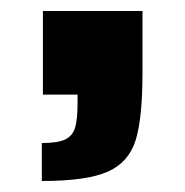

<svg xmlns="http://www.w3.org/2000/svg" viewBox="-20 -172 336 349"><path d="M121 15V0H58V-152H239V-40Q239 43 226.5 83Q214 123 176 140Q138 157 56 157V88Q85 88 98.5 81.5Q112 75 116.5 60Q121 45 121 15Z"/></svg>

Font: Saira Semi Condensed ExtraBold
Style: Regular
Weight: 800
Width: 4
Designer: Hector Gatti with collaboration of the Omnibus-Type team
Foundry: Omnibus-Type
Version: Version 1.001; ttfautohint (v1.8)